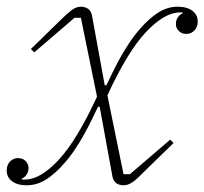

<svg xmlns="http://www.w3.org/2000/svg" viewBox="-39 -540 609 572"><path d="M40 12Q13 12 -3 0Q-19 -12 -19 -32Q-19 -49 -9 -59Q1 -69 15 -69Q29 -69 37.5 -60Q46 -51 46 -40Q46 -28 40 -19.5Q34 -11 26 -8L27 -5H37Q82 -6 136 -64Q190 -122 250 -252L202 -487H183L63 -384L53 -394L134 -473Q148 -487 158 -496Q168 -505 175.5 -510.5Q183 -516 189.5 -518Q196 -520 202 -520Q214 -520 223 -514Q232 -508 235 -494L273 -286H278Q286 -303 296.5 -324.5Q307 -346 319.5 -368.5Q332 -391 347 -413.5Q362 -436 379 -455Q404 -484 431.5 -502Q459 -520 491 -520Q518 -520 534 -508Q550 -496 550 -476Q550 -459 540 -449Q530 -439 516 -439Q502 -439 493.5 -448Q485 -457 485 -468Q485 -480 491 -488.5Q497 -497 505 -500L504 -503H494Q449 -501 395 -443.5Q341 -386 281 -256L329 -21H348L468 -124L478 -114L397 -35Q383 -21 373 -11.5Q363 -2 355.5 3Q348 8 341.5 10Q335 12 329 12Q317 12 308 6Q299 0 296 -14L258 -222H253Q245 -205 234.5 -183.5Q224 -162 211.5 -139.5Q199 -117 184 -94.5Q169 -72 152 -53Q127 -24 99.5 -6Q72 12 40 12Z"/></svg>

Font: IBM Plex Serif ExtraLight
Style: Italic
Weight: 200
Italic angle: -14°
Designer: Mike Abbink, Paul van der Laan, Pieter van Rosmalen
Foundry: Bold Monday
Version: Version 2.5